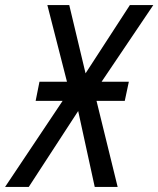

<svg xmlns="http://www.w3.org/2000/svg" viewBox="-76 -734 622 754"><path d="M170 -338H64L79 -413H187L110 -714H196L260 -446L434 -714H526L323 -413H430L414 -338H303L386 0H296L231 -298L37 0H-56Z"/></svg>

Font: Noto Sans UI Narrow
Style: Italic
Weight: 400
Width: 4
Italic angle: -12°
Designer: Monotype Design Team
Foundry: Monotype Imaging Inc.
Version: Version 1.001